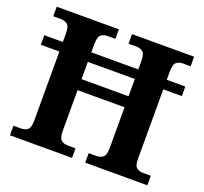

<svg xmlns="http://www.w3.org/2000/svg" viewBox="-123 -858 1065 1002"><g transform="rotate(20 409.5 -357.0)"><path d="M28 0V-53H70Q91 -53 106 -64Q121 -75 121 -118V-499H18V-552H121V-600Q121 -640 105.5 -650.5Q90 -661 70 -661H28V-714H373V-661H330Q309 -661 294 -650Q279 -639 279 -596V-552H540V-596Q540 -639 525 -650Q510 -661 489 -661H446V-714H791V-661H749Q728 -661 713 -650Q698 -639 698 -596V-552H801V-499H698V-113Q698 -73 713.5 -63Q729 -53 749 -53H791V0H446V-53H489Q510 -53 525 -64Q540 -75 540 -118V-342H279V-118Q279 -75 294 -64Q309 -53 330 -53H373V0ZM279 -403H540V-499H279Z"/></g></svg>

Font: Noto Serif Thai
Style: Bold
Weight: 700
Designer: Monotype Design Team
Foundry: Monotype Imaging Inc.
Version: Version 2.002; ttfautohint (v1.8.4.7-5d5b)